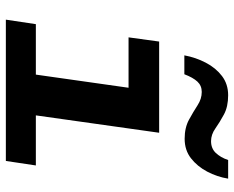

<svg xmlns="http://www.w3.org/2000/svg" viewBox="-90 -690 781 640"><g transform="rotate(90 300.0 -370.5)"><path d="M215 0 273 -409H105L119 -511H423L351 0ZM46 0 61 -100H532L517 0ZM165 -595Q172 -633 189.5 -666.5Q207 -700 234 -720.5Q261 -741 298 -741Q336 -741 362 -727Q388 -713 408.5 -698.5Q429 -684 451 -684Q475 -684 490 -699.5Q505 -715 514 -741H576Q570 -704 552.5 -671Q535 -638 508 -617Q481 -596 443 -596Q406 -596 379.5 -610.5Q353 -625 331.5 -639Q310 -653 287 -653Q266 -653 252.5 -638.5Q239 -624 228 -595Z"/></g></svg>

Font: Chivo Mono SemiBold
Style: Italic
Weight: 600
Italic angle: -8.05°
Monospace: yes
Version: Version 1.008